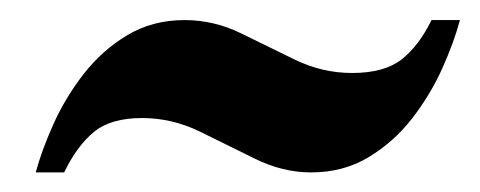

<svg xmlns="http://www.w3.org/2000/svg" viewBox="-20 -386 490 196"><path d="M16.5 -210Q22.5 -232.5 34.5 -259.2Q46.5 -286 65.2 -310.2Q84 -334.5 109.8 -350Q135.5 -365.5 168.5 -365.5Q198.5 -365.5 226 -352Q253.5 -338.5 281.2 -325Q309 -311.5 339.5 -311.5Q372 -311.5 389.8 -325.2Q407.5 -339 420.5 -365.5H449.5Q443.5 -343 431.5 -316.2Q419.5 -289.5 400.8 -265.2Q382 -241 356.2 -225.5Q330.5 -210 297.5 -210Q268.5 -210 240.2 -224Q212 -238 183.8 -251.8Q155.5 -265.5 125 -265.5Q93 -265.5 75.8 -251.2Q58.5 -237 45.5 -210Z"/></svg>

Font: Libre Caslon Condensed Bold
Style: Italic
Weight: 700
Italic angle: -22.583°
Designer: Pablo Impallari, Rodrigo Fuenzalida, Katja Schimmel, Ertekin Erdin
Foundry: Pablo Impallari, Rodrigo Fuenzalida
Version: Version 2.000; ttfautohint (v1.8.4.7-5d5b);gftools[0.9.33]